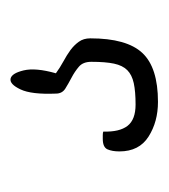

<svg xmlns="http://www.w3.org/2000/svg" viewBox="2 -98 317 360"><g transform="rotate(-90 160.0 82.5)"><path d="M56.6 148.4Q56.6 134.8 60.5 126Q64.5 117.2 80.1 117.2H86.9Q91.8 117.2 93.8 118.2Q92.8 148.4 104.5 163.6Q116.2 178.7 144.5 178.7Q168.9 178.7 184.6 175.3Q200.2 171.9 209 163.1Q217.8 154.3 221.2 138.2Q224.6 122.1 224.6 95.7Q224.6 80.1 215.3 72.3Q206.1 64.5 194.8 58.6Q183.6 52.7 174.3 46.9Q165 41 165 29.3Q163.1 -16.6 172.9 -37.1Q182.6 -57.6 192.9 -55.7Q203.1 -53.7 208.5 -31.2Q213.9 -8.8 203.1 29.3Q213.9 37.1 225.6 43.5Q237.3 49.8 246.6 56.6Q255.9 63.5 262.2 72.3Q268.6 81.1 268.6 93.8Q268.6 162.1 241.2 191.4Q213.9 220.7 149.4 220.7Q112.3 220.7 84.5 203.1Q56.6 185.5 56.6 148.4Z"/></g></svg>

Font: La Belle Aurore
Style: Regular
Weight: 400
Version: Version 1.001 2001